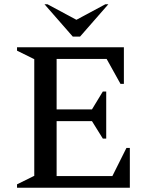

<svg xmlns="http://www.w3.org/2000/svg" viewBox="-20 -882 699 902"><path d="M60 0V-16L141 -56V-604L60 -644V-660H562V-488H546L481 -605H246V-368H412L463 -452H479V-231H463L412 -313H246V-55H508L574 -187H590V0ZM322 -710 189 -862H203L339 -789L475 -862H489L356 -710Z"/></svg>

Font: Spectral SC Medium
Style: Regular
Weight: 500
Designer: Jean-Baptiste Levee
Foundry: Production Type
Version: Version 2.001